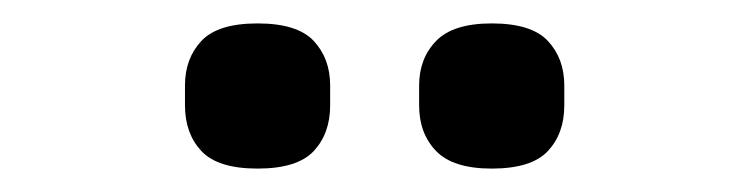

<svg xmlns="http://www.w3.org/2000/svg" viewBox="-20 -754 640 164"><path d="M200 -610Q166 -610 152 -625Q138 -640 138 -664V-681Q138 -704 152 -719Q166 -734 200 -734Q234 -734 248 -719Q262 -704 262 -681V-664Q262 -640 248 -625Q234 -610 200 -610ZM400 -610Q367 -610 352.5 -625Q338 -640 338 -664V-681Q338 -704 352.5 -719Q367 -734 400 -734Q434 -734 448 -719Q462 -704 462 -681V-664Q462 -640 448 -625Q434 -610 400 -610Z"/></svg>

Font: IBM Plex Sans Medium
Style: Regular
Weight: 500
Designer: Mike Abbink, Paul van der Laan, Pieter van Rosmalen
Foundry: Bold Monday
Version: Version 3.201